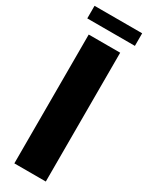

<svg xmlns="http://www.w3.org/2000/svg" viewBox="-246 -1003 809 1045"><g transform="rotate(30 158.0 -480.5)"><path d="M8.3 -881.8V-960.9H307.6V-881.8ZM59.1 0V-809.6H256.8V0Z"/></g></svg>

Font: Oswald
Style: Heavy
Weight: 800
Designer: Vernon Adams
Foundry: Vernon Adams
Version: 3.0; ttfautohint (v0.95) -l 8 -r 50 -G 200 -x 0 -w "G" -W -c